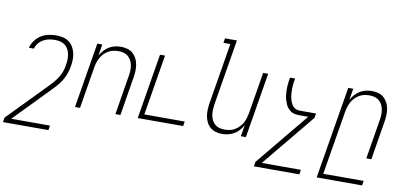

<svg xmlns="http://www.w3.org/2000/svg" viewBox="-106 -1013 3188 1507"><g transform="rotate(10 1488.5 -260.0)"><path d="M339 215H-23L-17 178L271 -117Q292 -138 311.5 -160Q331 -182 346.5 -206Q362 -230 372 -256.5Q382 -283 386 -310Q390 -333 390.5 -354.5Q391 -376 387.5 -397Q384 -418 374 -436.5Q364 -455 348.5 -467.5Q333 -480 312 -485.5Q291 -491 269 -491Q246 -491 222.5 -487Q199 -483 177 -471Q155 -459 138 -438.5Q121 -418 116 -395H76Q83 -425 103 -452.5Q123 -480 151 -497.5Q179 -515 210.5 -521.5Q242 -528 272 -528Q300 -528 326.5 -521.5Q353 -515 373.5 -500Q394 -485 407 -462Q420 -439 426 -413.5Q432 -388 431 -360Q430 -332 425 -305Q420 -275 409 -245.5Q398 -216 381.5 -189.5Q365 -163 343.5 -139Q322 -115 299 -92L36 178H345Z M513 0 599 -520H639L624 -430Q637 -452 654 -471.5Q671 -491 693 -504Q715 -517 739 -522.5Q763 -528 787 -528Q814 -528 839 -521Q864 -514 882.5 -497.5Q901 -481 912.5 -458.5Q924 -436 928 -410.5Q932 -385 931 -358Q930 -331 925 -305L875 0H835L886 -311Q890 -332 891 -353.5Q892 -375 888.5 -396Q885 -417 876 -435Q867 -453 851.5 -466.5Q836 -480 816 -485.5Q796 -491 774 -491Q754 -491 734 -487Q714 -483 695 -472.5Q676 -462 660.5 -446Q645 -430 634.5 -411.5Q624 -393 617.5 -373Q611 -353 608 -333L553 0Z M1013 0 1099 -520H1139L1059 -37H1381L1375 0Z M1686 8Q1659 8 1634.5 1Q1610 -6 1591 -22.5Q1572 -39 1561 -61.5Q1550 -84 1545.5 -109.5Q1541 -135 1542.5 -162Q1544 -189 1548 -215L1628 -698H1573L1579 -735H1674L1587 -209Q1584 -188 1583 -166.5Q1582 -145 1585.5 -124Q1589 -103 1598 -85Q1607 -67 1622 -53.5Q1637 -40 1657.5 -34.5Q1678 -29 1700 -29Q1720 -29 1740 -33Q1760 -37 1778.5 -47.5Q1797 -58 1813 -74Q1829 -90 1839.5 -108.5Q1850 -127 1856 -147Q1862 -167 1866 -187L1921 -520H1961L1875 0H1835L1850 -90Q1837 -68 1820 -48.5Q1803 -29 1780.5 -16Q1758 -3 1734 2.5Q1710 8 1686 8Z M2339 215H1977L1983 178L2329 -242H2257Q2239 -242 2221.5 -245.5Q2204 -249 2190 -258.5Q2176 -268 2165 -281Q2154 -294 2147.5 -309.5Q2141 -325 2136 -342Q2131 -359 2129 -376Q2127 -393 2126 -411Q2125 -429 2126 -447Q2127 -465 2129.5 -483.5Q2132 -502 2135 -520H2176Q2173 -505 2170.5 -490Q2168 -475 2167 -460Q2166 -445 2166.5 -430.5Q2167 -416 2167.5 -401Q2168 -386 2170.5 -372Q2173 -358 2177.5 -344.5Q2182 -331 2188.5 -319Q2195 -307 2204.5 -297Q2214 -287 2228 -282.5Q2242 -278 2257 -278H2385L2379 -242L2033 178H2345Z M2477 215 2599 -520H2639L2624 -430Q2637 -452 2654 -471.5Q2671 -491 2693 -504Q2715 -517 2739 -522.5Q2763 -528 2787 -528Q2814 -528 2839 -521Q2864 -514 2882.5 -497.5Q2901 -481 2912.5 -458.5Q2924 -436 2928 -410.5Q2932 -385 2931 -358Q2930 -331 2925 -305L2875 0H2835L2886 -311Q2890 -332 2891 -353.5Q2892 -375 2888.5 -396Q2885 -417 2876 -435Q2867 -453 2851.5 -466.5Q2836 -480 2816 -485.5Q2796 -491 2774 -491Q2754 -491 2734 -487Q2714 -483 2695 -472.5Q2676 -462 2660.5 -446Q2645 -430 2634.5 -411.5Q2624 -393 2617.5 -373Q2611 -353 2608 -333L2523 178H2845L2839 215Z"/></g></svg>

Font: Iosevka Term Curly Extralight
Style: Italic
Weight: 200
Italic angle: -9°
Designer: Belleve Invis
Foundry: Belleve Invis
Version: Version 32.3.0